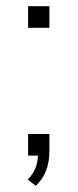

<svg xmlns="http://www.w3.org/2000/svg" viewBox="-20 -504 252 622"><path d="M71 -484H140V-414H71ZM71 -70H140V-15Q140 19 130 47Q120 75 96 98L70 78Q89 57 95.5 39Q102 21 103 0H71Z"/></svg>

Font: wassup Sans
Style: Light
Weight: 200
Version: Version 2.001